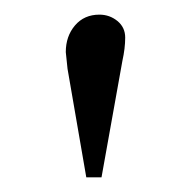

<svg xmlns="http://www.w3.org/2000/svg" viewBox="-20 -799 264 265"><path d="M99.1 -554.2 73.2 -704.1Q70.8 -726.1 70.8 -727.1Q70.8 -749 83.5 -763.9Q96.2 -778.8 117.2 -778.8Q131.3 -778.8 142.1 -770Q152.8 -761.2 152.8 -747.1Q152.8 -732.4 148.9 -714.8L120.1 -554.2Z"/></svg>

Font: Literata Light
Style: Regular
Weight: 300
Designer: Latin by Veronika Burian and Jose Scaglione. Greek by Irene Vlachou. Cyrillic by Vera Evstafieva.
Foundry: TypeTogether
Version: Version 3.021